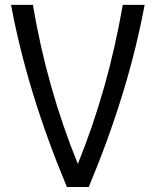

<svg xmlns="http://www.w3.org/2000/svg" viewBox="-20 -752 626 772"><path d="M249 0Q89.8 -380.9 24.4 -732.4H112.3Q168 -400.4 293 -92.8Q415 -393.6 473.6 -732.4H561.5Q496.1 -380.9 336.9 0Z"/></svg>

Font: Consola Mono
Style: Book
Weight: 400
Monospace: yes
Designer: Wojciech Kalinowski "wmk69" (wmk69@o2.pl)
Foundry: Wojciech Kalinowski "wmk69" (wmk69@o2.pl)
Version: Version 2.1.0